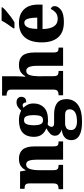

<svg xmlns="http://www.w3.org/2000/svg" viewBox="655 -1461 1042 2392"><g transform="rotate(-90 1176.0 -265.0)"><path d="M15 0H318V-56H314Q283 -56 267.5 -67.5Q252 -79 252 -121V-306Q252 -367 267 -413.5Q282 -460 323 -460Q358 -460 370.5 -424.5Q383 -389 383 -325V0H610V-56H606Q574 -56 561 -68Q548 -80 548 -126V-357Q548 -458 508.5 -504Q469 -550 395 -550Q340 -550 307 -529Q274 -508 253 -467H248L236 -536H20V-480H24Q55 -480 71 -468.5Q87 -457 87 -416V-124Q87 -80 68.5 -68Q50 -56 19 -56H15Z M855 236Q998 236 1067.5 184Q1137 132 1137 41Q1137 -112 947 -112H835Q792 -112 792 -143Q792 -160 802 -174Q812 -188 823 -192Q831 -190 849 -189Q867 -188 877 -188Q983 -188 1033 -238Q1083 -288 1083 -368Q1083 -411 1067.5 -442Q1052 -473 1030 -494Q1046 -504 1062 -504Q1073 -504 1084.5 -493.5Q1096 -483 1096 -459Q1136 -459 1151 -477.5Q1166 -496 1166 -521Q1166 -545 1148.5 -562.5Q1131 -580 1099 -580Q1065 -580 1041 -564Q1017 -548 994 -522Q943 -550 877 -550Q769 -550 718 -502Q667 -454 667 -365Q667 -301 698 -262.5Q729 -224 774 -209Q733 -186 707 -161.5Q681 -137 681 -103Q681 -67 704.5 -46.5Q728 -26 756 -16Q696 -11 661 19.5Q626 50 626 101Q626 236 855 236ZM875 -250Q837 -250 824 -282Q811 -314 811 -364Q811 -416 824 -451.5Q837 -487 875 -487Q914 -487 926 -452.5Q938 -418 938 -365Q938 -314 926 -282Q914 -250 875 -250ZM858 173Q811 173 781.5 155.5Q752 138 752 100Q752 55 778 40Q804 25 827 25H942Q1010 25 1010 81Q1010 173 858 173Z M1185 0H1488V-56H1484Q1453 -56 1438 -67.5Q1423 -79 1423 -121L1422 -306Q1422 -364 1435 -411.5Q1448 -459 1490 -459Q1552 -459 1552 -325V0H1779V-56H1776Q1744 -56 1731 -68Q1718 -80 1718 -126V-357Q1718 -458 1680 -504Q1642 -550 1565 -550Q1509 -550 1476.5 -529.5Q1444 -509 1424 -472H1416Q1418 -488 1420 -525.5Q1422 -563 1422 -601V-760H1181V-704H1194Q1209 -704 1232.5 -694Q1256 -684 1256 -645V-124Q1256 -80 1237 -68Q1218 -56 1189 -56H1185Z M2097 10Q2203 10 2249.5 -27Q2296 -64 2296 -106Q2296 -142 2260 -154Q2244 -117 2214 -92Q2184 -67 2136 -67Q2014 -67 2010 -256H2315V-308Q2315 -427 2254 -488.5Q2193 -550 2086 -550Q1971 -550 1907.5 -478Q1844 -406 1844 -265Q1844 -134 1906.5 -62Q1969 10 2097 10ZM2012 -322Q2014 -483 2090 -483Q2123 -483 2137.5 -440.5Q2152 -398 2152 -322ZM2019 -606H2094Q2126 -624 2165 -653Q2204 -682 2236.5 -710Q2269 -738 2281 -756V-766H2114Q2099 -732 2069.5 -690.5Q2040 -649 2019 -619Z"/></g></svg>

Font: Noto Serif SemiCondensed Extra
Style: Regular
Weight: 800
Width: 4
Designer: Monotype Design Team
Foundry: Monotype Imaging Inc.
Version: Version 1.002